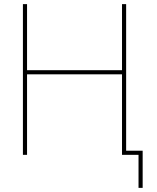

<svg xmlns="http://www.w3.org/2000/svg" viewBox="-20 -750 762 930"><path d="M571 -730H591V-20H671V160H651V0H591H581H571V-390H111V0H91V-730H111V-410H571Z"/></svg>

Font: M PLUS 1p Thin
Style: Regular
Weight: 250
Version: Version 1.062